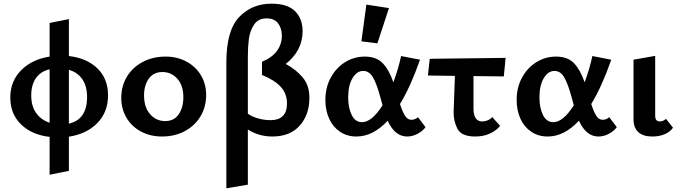

<svg xmlns="http://www.w3.org/2000/svg" viewBox="-20 -736 3700 1045"><path d="M355 8V194L250 215V9Q153 -2 94.5 -59Q36 -116 36 -205Q36 -294 95 -353.5Q154 -413 250 -428V-611L355 -632V-431Q452 -420 510 -364Q568 -308 568 -217Q568 -126 510 -66.5Q452 -7 355 8ZM250 -68V-359Q200 -347 175 -310Q150 -273 150 -217Q150 -158 177 -120.5Q204 -83 250 -68ZM454 -206Q454 -268 427.5 -305.5Q401 -343 355 -356V-63Q406 -75 430 -112Q454 -149 454 -206Z M640 -203Q640 -268 671 -319Q702 -370 757 -399Q812 -428 881 -428Q944 -428 994.5 -401Q1045 -374 1073.5 -326.5Q1102 -279 1102 -219Q1102 -154 1071 -102.5Q1040 -51 985.5 -22Q931 7 862 7Q798 7 747.5 -20Q697 -47 668.5 -95Q640 -143 640 -203ZM978 -206Q978 -270 945.5 -307Q913 -344 864 -344Q815 -344 789.5 -307.5Q764 -271 764 -217Q764 -152 797 -114.5Q830 -77 879 -77Q928 -77 953 -114.5Q978 -152 978 -206Z M1664 -204Q1664 -112 1611.5 -52.5Q1559 7 1462 7Q1390 7 1329 -31V269L1212 289V-397Q1212 -570 1281.5 -643Q1351 -716 1458 -716Q1545 -716 1586 -675Q1627 -634 1627 -566Q1627 -512 1603 -467Q1579 -422 1535 -388Q1591 -358 1627.5 -314.5Q1664 -271 1664 -204ZM1542 -172Q1542 -226 1508.5 -263Q1475 -300 1406 -328V-400Q1460 -422 1487 -458.5Q1514 -495 1514 -541Q1514 -582 1493.5 -609Q1473 -636 1432 -636Q1385 -636 1362.5 -601.5Q1340 -567 1334.5 -524Q1329 -481 1329 -427V-117Q1353 -100 1386.5 -91Q1420 -82 1451 -82Q1542 -82 1542 -172Z M2034 -500 1947 -511 1974 -711 2097 -692ZM2296 -44Q2282 -24 2254 -8.5Q2226 7 2196 7Q2129 7 2090 -79Q2010 7 1920 7Q1869 7 1830.5 -19Q1792 -45 1771.5 -90Q1751 -135 1751 -192Q1751 -260 1780.5 -314Q1810 -368 1859 -398Q1908 -428 1965 -428Q2029 -428 2063.5 -391.5Q2098 -355 2121 -288Q2149 -364 2163 -431L2266 -411Q2215 -265 2157 -170Q2171 -126 2185 -105Q2199 -84 2219 -84Q2238 -84 2255 -98ZM2062 -163 2050 -207Q2031 -278 2010.5 -314Q1990 -350 1957 -350Q1922 -350 1898.5 -310.5Q1875 -271 1875 -206Q1875 -148 1894.5 -109.5Q1914 -71 1950 -71Q2004 -71 2062 -163Z M2557 -322V-146Q2557 -75 2605 -75Q2619 -75 2634 -81Q2649 -87 2659 -99L2702 -51Q2681 -25 2646 -9Q2611 7 2567 7Q2491 7 2469.5 -35.5Q2448 -78 2449 -127L2456 -323L2309 -325L2319 -416L2732 -421L2722 -320Z M3337 -44Q3323 -24 3295 -8.5Q3267 7 3237 7Q3170 7 3131 -79Q3051 7 2961 7Q2910 7 2871.5 -19Q2833 -45 2812.5 -90Q2792 -135 2792 -192Q2792 -260 2821.5 -314Q2851 -368 2900 -398Q2949 -428 3006 -428Q3070 -428 3104.5 -391.5Q3139 -355 3162 -288Q3190 -364 3204 -431L3307 -411Q3256 -265 3198 -170Q3212 -126 3226 -105Q3240 -84 3260 -84Q3279 -84 3296 -98ZM3103 -163 3091 -207Q3072 -278 3051.5 -314Q3031 -350 2998 -350Q2963 -350 2939.5 -310.5Q2916 -271 2916 -206Q2916 -148 2935.5 -109.5Q2955 -71 2991 -71Q3045 -71 3103 -163Z M3428 -87V-411L3546 -432V-106Q3546 -75 3571 -75Q3589 -75 3605 -89L3643 -41Q3628 -19 3598.5 -6Q3569 7 3531 7Q3480 7 3454 -17Q3428 -41 3428 -87Z"/></svg>

Font: Ysabeau Infant
Style: Bold
Weight: 700
Designer: Christian Thalmann (Catharsis Fonts)
Version: Version 0.003